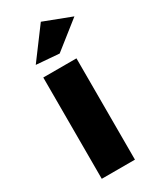

<svg xmlns="http://www.w3.org/2000/svg" viewBox="-197 -829 729 888"><g transform="rotate(-30 167.0 -385.0)"><path d="M187 -770 334 -713.9 189 -599.1 66.9 -608.9ZM67.9 -541H245.1V0H67.9Z"/></g></svg>

Font: Montserrat-Arabic
Style: Bold
Weight: 700
Designer: Mohamed Gaber
Foundry: Kief Type Foundry
Version: Version 5.008;PS 005.008;hotconv 1.0.88;makeotf.lib2.5.64775